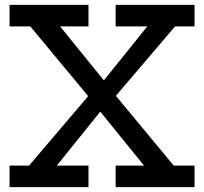

<svg xmlns="http://www.w3.org/2000/svg" viewBox="-20 -772 842 792"><path d="M702 -663 430.5 -344.5 459.5 -420V-328L435.5 -404L696.5 -89H782.5V0H457V-89H574L368.5 -342.5L445 -310H353L418.5 -342.5L214.5 -89H345V0H19.5V-89H100L371 -407.5L342.5 -332V-424L366.5 -348L105 -663H19.5V-752H345V-663H228L433.5 -409.5L357 -442H449L383.5 -409.5L587.5 -663H457V-752H782.5V-663Z"/></svg>

Font: Hepta Slab ExtraLight Medium
Style: Regular
Weight: 500
Version: Version 1.100